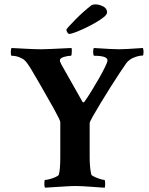

<svg xmlns="http://www.w3.org/2000/svg" viewBox="-20 -870 693 894"><path d="M190.4 3.9Q186.5 0 186.5 -11.7Q186.5 -32.2 189.5 -32.2Q197.3 -32.2 211.9 -36.1Q226.6 -40 239.3 -45.9Q252 -51.8 253.9 -56.6Q260.7 -81.1 260.7 -135.7V-301.8Q260.7 -309.6 230.5 -364.3L168.9 -472.7L138.7 -524.4Q122.1 -553.7 109.4 -571.8Q96.7 -589.8 85.9 -595.7Q61.5 -610.4 34.2 -610.4Q30.3 -610.4 30.3 -627Q30.3 -642.6 34.2 -646.5Q71.3 -644.5 108.4 -642.6Q145.5 -640.6 172.9 -640.6Q195.3 -640.6 312.5 -646.5Q314.5 -644.5 314.5 -635.3Q314.5 -626 313.5 -618.2Q312.5 -610.4 310.5 -610.4Q295.9 -610.4 277.8 -605Q259.8 -599.6 258.8 -589.8Q258.8 -582 266.6 -568.4L364.3 -395.5Q370.1 -390.6 374 -397.5Q388.7 -418 406.7 -447.3Q424.8 -476.6 441.4 -505.9Q458 -535.2 469.2 -558.1Q480.5 -581.1 480.5 -588.9Q480.5 -610.4 418 -610.4Q416 -610.4 414.6 -618.2Q413.1 -626 414.1 -635.3Q415 -644.5 417 -646.5Q504.9 -640.6 535.2 -640.6Q560.5 -640.6 645.5 -646.5Q648.4 -637.7 648.4 -628.9Q648.4 -611.3 644.5 -611.3Q627 -611.3 604.5 -602.5Q582 -593.8 568.4 -576.2Q558.6 -562.5 538.1 -531.7Q517.6 -501 493.7 -462.9Q469.7 -424.8 447.8 -388.7Q425.8 -352.5 411.6 -327.1Q397.5 -301.8 397.5 -296.9V-141.6Q397.5 -114.3 399.4 -93.3Q401.4 -72.3 405.3 -56.6Q407.2 -52.7 419.4 -46.9Q431.6 -41 445.8 -36.6Q460 -32.2 465.8 -32.2Q469.7 -32.2 469.7 -13.7Q469.7 -3.9 467.8 3.9Q463.9 3.9 449.2 2.9Q434.6 2 409.2 0Q383.8 -2 364.3 -2.9Q344.7 -3.9 332 -3.9Q314.5 -3.9 284.2 -2Q253.9 0 227.1 1.5Q200.2 2.9 190.4 3.9ZM302.7 -711.9Q297.9 -711.9 293.5 -719.2Q289.1 -726.6 289.1 -731.4Q289.1 -734.4 301.3 -747.6Q313.5 -760.7 331.5 -779.3Q349.6 -797.9 370.1 -815.9Q390.6 -834 406.2 -845.7Q413.1 -849.6 423.8 -849.6Q441.4 -849.6 460 -840.3Q478.5 -831.1 478.5 -812.5Q478.5 -802.7 462.9 -790Q447.3 -777.3 423.3 -763.7Q399.4 -750 374.5 -738.3Q349.6 -726.6 329.6 -719.2Q309.6 -711.9 302.7 -711.9Z"/></svg>

Font: Crimson Text
Style: Bold
Weight: 700
Designer: Sebastian Kosch
Foundry: Sebastian Kosch
Version: Version 1.100